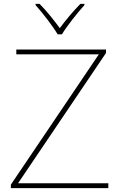

<svg xmlns="http://www.w3.org/2000/svg" viewBox="-20 -1062 618 989"><path d="M277 -885H299C323 -926 378 -995 415 -1036V-1042H394C357 -1005 316 -955 288 -917C260 -955 221 -1005 184 -1042H163V-1036C200 -995 253 -926 277 -885ZM538 -93V-118H73L526 -789V-807H64V-782H489L36 -111V-93Z"/></svg>

Font: Noto Sans Telugu UI Thin
Style: Regular
Weight: 100
Designer: Jelle Bosma - Monotype Design Team
Foundry: Monotype Imaging Inc.
Version: Version 2.005